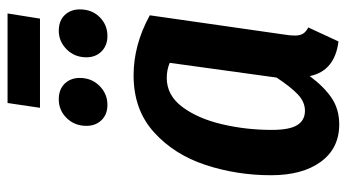

<svg xmlns="http://www.w3.org/2000/svg" viewBox="-230 -696 940 521"><g transform="rotate(-90 240.5 -435.0)"><path d="M460 -499 408 -136Q405 -118 405 -105Q405 -92 410 -83.5Q415 -75 427 -69L389 13Q309 3 295 -65Q266 -26 235.5 -5.5Q205 15 164 15Q99 15 62.5 -35Q26 -85 26 -170Q26 -263 54 -348Q82 -433 143 -488Q204 -543 297 -543Q380 -543 460 -499ZM149 -168Q149 -120 162 -99Q175 -78 201 -78Q225 -78 245.5 -97.5Q266 -117 291 -155L331 -445Q312 -453 290 -453Q243 -453 211.5 -411Q180 -369 164.5 -303.5Q149 -238 149 -168ZM160 -671Q160 -703 181 -724.5Q202 -746 232 -746Q259 -746 274.5 -730Q290 -714 290 -689Q290 -657 268.5 -635.5Q247 -614 217 -614Q191 -614 175.5 -630Q160 -646 160 -671ZM346 -671Q346 -703 367.5 -724.5Q389 -746 418 -746Q445 -746 460.5 -730Q476 -714 476 -689Q476 -656 455 -635Q434 -614 404 -614Q378 -614 362 -630Q346 -646 346 -671ZM451 -797H209L222 -885H465Z"/></g></svg>

Font: Fira Sans Extra Condensed Medium
Style: Italic
Weight: 500
Width: 3
Italic angle: -8°
Designer: Carrois Corporate & Edenspiekermann AG
Foundry: Carrois Corporate GbR & Edenspiekermann AG
Version: Version 4.203